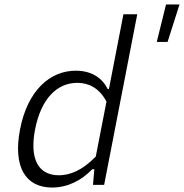

<svg xmlns="http://www.w3.org/2000/svg" viewBox="-20 -829 825 861"><path d="M70 -249.5C37 -79 95.5 12 213.5 12C285 12 347.5 -21.5 393.5 -70H403L397 0H447L595.5 -765H533.5L468.5 -430H463C439 -478 392 -512 320 -512C204 -512 104 -423.5 70 -249.5ZM683 -641H731.5L785 -809H724.5ZM137.5 -249.5C164.5 -387.5 236.5 -457.5 326.5 -457.5C375.5 -457.5 424 -436.5 457.5 -373.5L409.5 -127C348.5 -64 293 -43 244 -43C151.5 -43 111.5 -116.5 137.5 -249.5Z"/></svg>

Font: Monaspace Neon ExtraLight
Style: Italic
Weight: 200
Italic angle: -11°
Designer: Riley Cran & the Lettermatic Team
Foundry: Lettermatic
Version: Version 1.200 (Monaspace Neon)